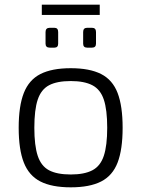

<svg xmlns="http://www.w3.org/2000/svg" viewBox="-20 -789 605 822"><path d="M283 -497Q364 -497 413 -472Q462 -447 483.5 -391Q505 -335 505 -242Q505 -149 483.5 -93Q462 -37 413 -12Q364 13 283 13Q202 13 153 -12Q104 -37 82 -93Q60 -149 60 -242Q60 -335 82 -391Q104 -447 153 -472Q202 -497 283 -497ZM283 -442Q224 -442 190 -424Q156 -406 141.5 -362.5Q127 -319 127 -242Q127 -166 141.5 -122Q156 -78 190 -60Q224 -42 283 -42Q341 -42 375.5 -60Q410 -78 424.5 -122Q439 -166 439 -242Q439 -319 424.5 -362.5Q410 -406 375.5 -424Q341 -442 283 -442ZM374 -670Q391 -670 391 -652V-602Q391 -585 374 -585H353Q336 -585 336 -602V-652Q336 -670 353 -670ZM213 -670Q229 -670 229 -652V-602Q229 -585 213 -585H193Q175 -585 175 -602V-652Q175 -670 193 -670ZM159 -769H407V-725H159Z"/></svg>

Font: Exo 2 Light
Style: Regular
Weight: 300
Designer: Natanael Gama
Foundry: Natanael Gama
Version: Version 2.010